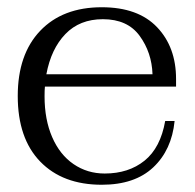

<svg xmlns="http://www.w3.org/2000/svg" viewBox="-20 -500 537 530"><path d="M104 -261Q103 -252 103 -234Q103 -170 124 -121.5Q145 -73 183 -47Q221 -21 269 -21Q335 -21 379 -56.5Q423 -92 436 -166H462Q454 -86 403 -38Q352 10 261 10Q153 10 91 -54Q29 -118 29 -235Q29 -350 91 -415Q153 -480 261 -480Q361 -480 413.5 -425Q466 -370 466 -282V-261ZM108 -295H401Q399 -355 365.5 -401Q332 -447 264 -447Q200 -447 160.5 -406Q121 -365 108 -295Z"/></svg>

Font: Taviraj Light
Style: Regular
Weight: 300
Designer: Katatrad Team
Foundry: CadsonDemak
Version: Version 1.001